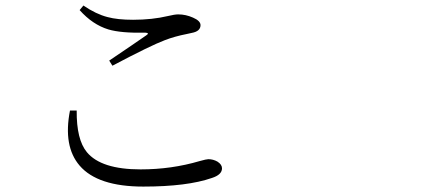

<svg xmlns="http://www.w3.org/2000/svg" viewBox="-20 -691 1540 698"><path d="M501 -12.7Q335 -12.7 269.5 -88.9Q209 -159.2 234.4 -289.1H258.8Q257.8 -183.6 295.9 -137.7Q347.7 -75.2 491.2 -75.2Q603.5 -75.2 706.1 -105.5Q730.5 -112.3 737.3 -112.3Q754.9 -112.3 770.5 -103.5Q787.1 -92.8 787.1 -79.1Q787.1 -55.7 750 -43.9Q660.2 -12.7 501 -12.7ZM388.7 -452.1 377 -470.7Q469.7 -533.2 511.7 -562.5Q525.4 -571.3 507.8 -572.3Q419.9 -570.3 374 -584Q316.4 -601.6 269.5 -654.3L283.2 -670.9Q329.1 -639.6 371.1 -628.9Q407.2 -619.1 463.9 -619.1Q533.2 -619.1 590.8 -632.8Q615.2 -638.7 627.9 -638.7Q655.3 -638.7 681.6 -627Q709 -615.2 709 -599.6Q709 -577.1 676.8 -571.3Q670.9 -570.3 659.2 -567.4Q614.3 -558.6 579.1 -544.9Q527.3 -525.4 388.7 -452.1Z"/></svg>

Font: Bpmf GenRyu Min R
Style: R
Weight: 400
Foundry: But Ko
Version: Version 1.320